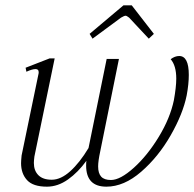

<svg xmlns="http://www.w3.org/2000/svg" viewBox="-20 -690 728 720"><path d="M327 -545 316 -563 443 -670H474L557 -563L538 -545L464 -624Q455 -631 451 -631Q446 -631 434 -624ZM688 -409Q688 -375 680 -332Q666 -263 620 -182.5Q574 -102 509.5 -46Q445 10 379 10Q303 10 303 -69Q303 -81 304 -87Q273 -44 235 -17Q197 10 156 10Q104 10 81.5 -14.5Q59 -39 59 -78Q59 -87 61 -107L125 -416V-420Q125 -431 113 -431Q101 -431 79 -421L76 -436L166 -471H185L109 -103Q107 -87 107 -79Q107 -50 124 -33Q141 -16 174 -16Q208 -16 243.5 -48Q279 -80 312 -135L380 -469H426L356 -123Q348 -86 348 -66Q348 -40 359.5 -27.5Q371 -15 396 -15Q431 -15 482 -61Q533 -107 575.5 -177Q618 -247 632 -314Q641 -364 641 -395Q641 -444 620 -468Q636 -480 652 -480Q688 -480 688 -409Z"/></svg>

Font: Taviraj ExtraLight
Style: Italic
Weight: 275
Italic angle: -12°
Designer: Katatrad Team
Foundry: CadsonDemak
Version: Version 1.001